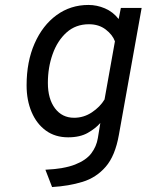

<svg xmlns="http://www.w3.org/2000/svg" viewBox="-20 -543 592 776"><path d="M190.5 213 163.5 143Q239 139.5 283.5 122Q328 104.5 349 76.8Q370 49 375.5 15L385.5 -46Q367 -24.5 335.2 -6.2Q303.5 12 255.5 12Q203 12 165.5 -15.2Q128 -42.5 107.8 -90Q87.5 -137.5 87.5 -198Q87.5 -294 119.8 -367.2Q152 -440.5 208.5 -481.8Q265 -523 337.5 -523Q371.5 -523 404 -509.2Q436.5 -495.5 459.5 -466L468.5 -511H552.5L460.5 2Q445.5 87 407.2 131Q369 175 313.5 192Q258 209 190.5 213ZM279.5 -67Q318.5 -67 351.5 -89Q384.5 -111 402.5 -141L444.5 -376Q435 -402.5 407.2 -423.8Q379.5 -445 339.5 -445Q286 -445 249 -411.8Q212 -378.5 192.8 -324.5Q173.5 -270.5 173.5 -208Q173.5 -143.5 202.2 -105.2Q231 -67 279.5 -67Z"/></svg>

Font: Overpass
Style: Italic
Weight: 400
Italic angle: -10°
Designer: Delve Withrington, Dave Bailey, Thomas Jockin
Foundry: Delve Fonts LLC
Version: Version 4.000